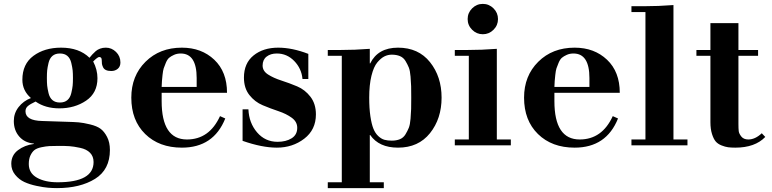

<svg xmlns="http://www.w3.org/2000/svg" viewBox="-20 -747 3966 987"><path d="M461 86Q461 57 443 38.5Q425 20 392 13Q359 6 337.5 4.5Q316 3 284 3Q252 3 234 4Q216 5 192.5 10Q169 15 157 24.5Q145 34 136.5 52Q128 70 128 96Q128 143 170 166.5Q212 190 276 190Q461 190 461 86ZM249.5 -232.5Q264 -220 288 -220Q312 -220 326.5 -232.5Q341 -245 346.5 -268.5Q352 -292 353.5 -307Q355 -322 355 -346Q355 -370 353.5 -385Q352 -400 346.5 -423.5Q341 -447 326.5 -459.5Q312 -472 288 -472Q264 -472 249.5 -459.5Q235 -447 229.5 -423.5Q224 -400 222.5 -385Q221 -370 221 -346Q221 -322 222.5 -307Q224 -292 229.5 -268.5Q235 -245 249.5 -232.5ZM197 -125 320 -121Q361 -120 384.5 -118Q408 -116 443 -107.5Q478 -99 497 -85Q516 -71 530.5 -43Q545 -15 545 24Q545 125 468.5 172.5Q392 220 273 220Q251 220 227 218Q203 216 167.5 208.5Q132 201 105 188.5Q78 176 58 151.5Q38 127 38 95Q38 51 72.5 25Q107 -1 154 -7V-9Q107 -13 79 -45Q51 -77 51 -125Q51 -165 75.5 -196.5Q100 -228 139 -243Q95 -281 95 -337Q95 -418 152 -460Q209 -502 294 -502Q387 -502 440 -450Q446 -458 454.5 -467Q463 -476 472 -484Q481 -492 494.5 -497Q508 -502 524 -502Q554 -502 576.5 -480Q599 -458 599 -426Q599 -405 585.5 -393.5Q572 -382 552 -382Q535 -382 524.5 -387Q514 -392 509.5 -402Q505 -412 504 -419Q503 -426 503 -438Q503 -454 490 -454Q482 -454 459 -431Q481 -389 481 -345Q481 -269 422.5 -229.5Q364 -190 285 -190Q213 -190 163 -225Q135 -212 123 -201.5Q111 -191 111 -175Q111 -127 197 -125Z M1147 -270H811V-227Q811 -30 941 -30Q1056 -30 1111 -150L1138 -138Q1078 12 915 12Q798 12 726.5 -58Q655 -128 655 -245Q655 -357 728 -429.5Q801 -502 915 -502Q1016 -502 1081.5 -440Q1147 -378 1147 -270ZM811 -300H991V-346Q991 -472 909 -472Q890 -472 874.5 -465Q859 -458 849.5 -450Q840 -442 832.5 -424Q825 -406 821.5 -395.5Q818 -385 815.5 -361.5Q813 -338 812.5 -330.5Q812 -323 811 -300Z M1227 -23V-185H1257Q1260 -115 1301.5 -66.5Q1343 -18 1407 -18Q1450 -18 1479 -36Q1508 -54 1508 -90Q1508 -121 1480 -141.5Q1452 -162 1411.5 -175.5Q1371 -189 1330.5 -206Q1290 -223 1262 -258.5Q1234 -294 1234 -348Q1234 -422 1283.5 -462Q1333 -502 1410 -502Q1482 -502 1565 -470V-341H1535Q1530 -395 1492.5 -433.5Q1455 -472 1403 -472Q1371 -472 1350.5 -456Q1330 -440 1330 -410Q1330 -382 1358 -364Q1386 -346 1426.5 -333Q1467 -320 1507.5 -303Q1548 -286 1576 -249.5Q1604 -213 1604 -159Q1604 -80 1544 -34Q1484 12 1403 12Q1327 12 1227 -23Z M1665 220V190H1737V-460H1665V-490H1727Q1805 -490 1881 -496V-421H1883Q1923 -502 2026 -502Q2131 -502 2190.5 -427.5Q2250 -353 2250 -245Q2250 -137 2190.5 -62.5Q2131 12 2026 12Q1928 12 1883 -53H1881V190H1953V220ZM1994 -466Q1974 -466 1956 -457Q1938 -448 1919.5 -426Q1901 -404 1889.5 -357.5Q1878 -311 1878 -245Q1878 -190 1884 -149.5Q1890 -109 1899.5 -85.5Q1909 -62 1924.5 -47.5Q1940 -33 1956 -28.5Q1972 -24 1994 -24Q2018 -24 2036 -31.5Q2054 -39 2064.5 -56.5Q2075 -74 2081.5 -90Q2088 -106 2090.5 -137Q2093 -168 2093.5 -187Q2094 -206 2094 -245Q2094 -284 2093.5 -303Q2093 -322 2090.5 -353Q2088 -384 2081.5 -400Q2075 -416 2064.5 -433.5Q2054 -451 2036 -458.5Q2018 -466 1994 -466Z M2318 0V-30H2390V-460H2318V-490H2380Q2457 -490 2534 -496V-30H2606V0ZM2407 -594Q2384 -617 2384 -649Q2384 -681 2407 -704Q2430 -727 2462 -727Q2494 -727 2517 -704Q2540 -681 2540 -649Q2540 -617 2517 -594Q2494 -571 2462 -571Q2430 -571 2407 -594Z M3166 -270H2830V-227Q2830 -30 2960 -30Q3075 -30 3130 -150L3157 -138Q3097 12 2934 12Q2817 12 2745.5 -58Q2674 -128 2674 -245Q2674 -357 2747 -429.5Q2820 -502 2934 -502Q3035 -502 3100.5 -440Q3166 -378 3166 -270ZM2830 -300H3010V-346Q3010 -472 2928 -472Q2909 -472 2893.5 -465Q2878 -458 2868.5 -450Q2859 -442 2851.5 -424Q2844 -406 2840.5 -395.5Q2837 -385 2834.5 -361.5Q2832 -338 2831.5 -330.5Q2831 -323 2830 -300Z M3226 0V-30H3298V-685H3226V-715H3288Q3365 -715 3442 -721V-30H3514V0Z M3632 -490V-628H3776V-490H3877V-460H3776V-110Q3776 -86 3777.5 -73Q3779 -60 3791 -45Q3803 -30 3827 -30Q3862 -30 3896 -62L3914 -43Q3861 12 3760 12Q3738 12 3723 10Q3708 8 3689 0.5Q3670 -7 3659 -20Q3648 -33 3640 -58.5Q3632 -84 3632 -119V-460H3560V-490Z"/></svg>

Font: Justus
Style: Bold
Weight: 700
Version: Version 001.001